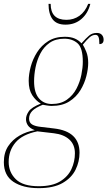

<svg xmlns="http://www.w3.org/2000/svg" viewBox="-63 -737 558 997"><path d="M138 240Q56 240 6.5 207Q-43 174 -43 105Q-43 56 -20.5 22Q2 -12 38.5 -33Q75 -54 118 -61Q93 -70 82.5 -85Q72 -100 72 -118Q72 -138 86.5 -159Q101 -180 149 -199Q123 -214 104.5 -242.5Q86 -271 86 -317Q86 -351 96.5 -390.5Q107 -430 129.5 -465.5Q152 -501 187.5 -523.5Q223 -546 273 -546Q304 -546 325 -537Q346 -528 360 -512Q384 -539 400 -552.5Q416 -566 440 -566Q457 -566 466 -556Q475 -546 475 -531Q475 -508 453 -508Q453 -534 448.5 -545Q444 -556 433 -556Q417 -556 402.5 -543.5Q388 -531 367 -505Q375 -493 385 -468.5Q395 -444 395 -410Q395 -380 385.5 -342Q376 -304 354.5 -268.5Q333 -233 296.5 -210Q260 -187 205 -187Q194 -187 179.5 -189.5Q165 -192 159 -193Q121 -178 104.5 -161Q88 -144 88 -121Q88 -100 104 -90.5Q120 -81 150 -78L217 -70Q350 -55 350 56Q350 102 329.5 144Q309 186 262.5 213Q216 240 138 240ZM206 -197Q253 -197 284.5 -219.5Q316 -242 334 -276.5Q352 -311 359.5 -348.5Q367 -386 367 -416Q367 -488 340 -512Q313 -536 271 -536Q225 -536 194.5 -514.5Q164 -493 146.5 -459Q129 -425 121.5 -387Q114 -349 114 -315Q114 -256 139 -226.5Q164 -197 206 -197ZM138 230Q208 230 249 205Q290 180 308 141Q326 102 326 59Q326 14 297 -12.5Q268 -39 217 -45L131 -55Q53 -39 17.5 3Q-18 45 -18 104Q-18 157 19 193.5Q56 230 138 230ZM277 -609Q231 -609 210 -637Q189 -665 189 -717H200Q200 -634 282 -634Q320 -634 349.5 -655Q379 -676 395 -717H406Q394 -668 360 -638.5Q326 -609 277 -609Z"/></svg>

Font: Noto Serif Display SemiCondensed Thin
Style: Italic
Weight: 100
Width: 4
Italic angle: -12°
Designer: Monotype Design Team
Foundry: Monotype Imaging Inc.
Version: Version 2.009